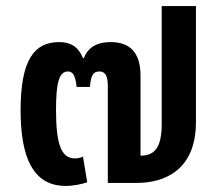

<svg xmlns="http://www.w3.org/2000/svg" viewBox="-20 -604 723 634"><path d="M233 -317H277C280 -354 287 -368 308 -368C325 -368 336 -357 336 -322V0H432C523 0 627 -42 627 -201V-584H514V-195C514 -113 488 -90 444 -90V-354C444 -433 407 -465 345 -465C311 -465 273 -455 257 -412H254C237 -453 210 -465 175 -465C93 -465 48 -406 48 -240C48 -88 87 10 197 10C223 10 250 4 268 -2L254 -87C245 -82 235 -81 227 -81C181 -81 165 -131 165 -242C165 -326 174 -368 204 -368C220 -368 229 -356 233 -317Z"/></svg>

Font: Noto Sans Thai SemiCondensed Semi
Style: Regular
Weight: 600
Width: 4
Designer: Monotype Design Team
Foundry: Monotype Imaging Inc.
Version: Version 1.901